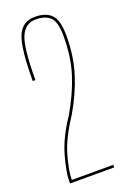

<svg xmlns="http://www.w3.org/2000/svg" viewBox="-134 -726 515 773"><g transform="rotate(-20 123.0 -339.5)"><path d="M26 0H215.5V-11H37.5Q37.5 -50 55.8 -113.8Q74 -177.5 126.5 -256.5Q170 -330.5 193 -403.8Q216 -477 216 -563.5Q216 -631.5 192 -655.2Q168 -679 122 -679Q67.5 -679 46.8 -628.5Q26 -578 26 -439H37.5Q37.5 -577.5 57.2 -622.8Q77 -668 122 -668Q162 -668 183.2 -648Q204.5 -628 204.5 -565.5Q204.5 -477 182 -406.2Q159.5 -335.5 114.5 -258Q64 -183.5 45 -115.5Q26 -47.5 26 -10Z"/></g></svg>

Font: Anybody Thin Condensed
Style: Regular
Weight: 100
Width: 3
Version: Version 1.113;gftools[0.9.25]